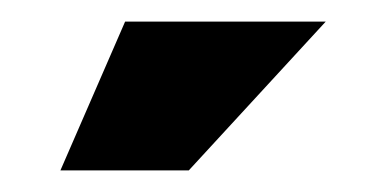

<svg xmlns="http://www.w3.org/2000/svg" viewBox="-20 -744 359 178"><path d="M36 -586 96 -724H282L155 -586Z"/></svg>

Font: Montagu Slab 16pt
Style: Bold
Weight: 700
Designer: Florian Karsten
Foundry: Florian Karsten
Version: Version 1.000; ttfautohint (v1.8.3)